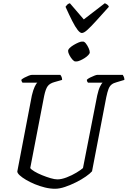

<svg xmlns="http://www.w3.org/2000/svg" viewBox="-20 -1167 789 1187"><path d="M320 0Q290 0 257.5 -8Q225 -16 195 -28.5Q165 -41 140.5 -55.5Q116 -70 101.5 -83.5Q87 -97 87 -107L177 -577Q185 -611 194.5 -631Q204 -651 211 -656H119Q118 -658 115 -662.5Q112 -667 112 -674Q118 -680 131 -687Q144 -694 157 -699Q170 -704 176 -704H353Q356 -701 360 -693Q364 -685 364 -673L318 -660Q288 -652 275 -634.5Q262 -617 253 -574L167 -128Q173 -119 193 -107Q213 -95 240 -84Q267 -73 292.5 -65.5Q318 -58 335 -58Q360 -58 392.5 -70.5Q425 -83 453 -100Q481 -117 493 -128L581 -577Q589 -613 598.5 -632Q608 -651 614 -656H524Q522 -658 519.5 -662.5Q517 -667 517 -674Q524 -681 537 -687.5Q550 -694 563 -699Q576 -704 580 -704H739Q741 -700 745 -693Q749 -686 749 -673L702 -659Q682 -654 670 -644.5Q658 -635 651 -617Q644 -599 637 -566L549 -108Q537 -94 510.5 -75.5Q484 -57 450 -40Q416 -23 382 -11.5Q348 0 320 0ZM453 -787Q445 -787 434.5 -799Q424 -811 415.5 -826.5Q407 -842 407 -852Q407 -860 417.5 -870.5Q428 -881 443 -889.5Q458 -898 471.5 -904Q485 -910 493 -910Q502 -910 511.5 -897.5Q521 -885 528 -869.5Q535 -854 535 -843Q535 -836 525.5 -826Q516 -816 502.5 -807.5Q489 -799 475 -793Q461 -787 453 -787ZM446 -787Q438 -787 427.5 -799Q417 -811 409 -826.5Q401 -842 401 -852Q401 -861 411.5 -871Q422 -881 436.5 -889.5Q451 -898 465 -904Q479 -910 487 -910Q495 -910 505 -897.5Q515 -885 521.5 -869.5Q528 -854 528 -843Q528 -836 518.5 -826Q509 -816 495.5 -807.5Q482 -799 468 -793Q454 -787 446 -787ZM486 -963Q475 -963 460 -982Q445 -1001 426.5 -1037.5Q408 -1074 385 -1125Q390 -1132 395.5 -1138Q401 -1144 412 -1147L498 -1047L628 -1147Q638 -1143 645 -1137Q652 -1131 653 -1125Q608 -1075 575 -1038.5Q542 -1002 520.5 -982.5Q499 -963 486 -963Z"/></svg>

Font: Texturina Medium 12pt Light
Style: Italic
Weight: 300
Italic angle: -11°
Version: Version 1.002